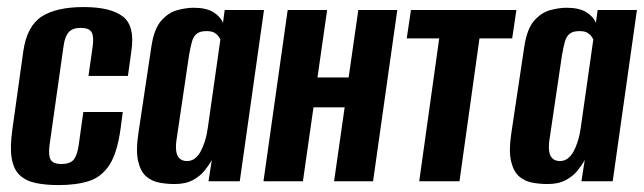

<svg xmlns="http://www.w3.org/2000/svg" viewBox="-20 -524 1862 555"><path d="M149.7 11Q111.6 11 83.3 5Q55 -1 37.2 -17.5Q19.4 -34 13.8 -66.4Q8.3 -98.7 16 -151.7L47.5 -376.8Q58.2 -449.2 100.8 -476.4Q143.5 -503.6 221.7 -503.6Q299.6 -503.6 335 -476.4Q370.5 -449.2 359.8 -376.8L349.8 -304.5H235.8L247.9 -390.1Q251.8 -418.9 244.6 -431.1Q237.5 -443.4 213.2 -443.4Q190 -443.4 178.8 -431.1Q167.5 -418.9 163.6 -390.1L123.2 -104.7Q119.3 -74 126.8 -61.9Q134.3 -49.9 157.5 -49.9Q181.7 -49.9 192.5 -61.9Q203.2 -74 207.5 -104.7L220.9 -200.3H334.9L328.6 -152.4Q318.9 -81.6 296 -46.8Q273.2 -12 236.7 -0.5Q200.1 11 149.7 11Z M484.5 8Q463.2 8 441.4 4.1Q419.6 0.3 403.1 -13.6Q386.6 -27.5 379.5 -57.2Q372.3 -86.8 380 -138.7L417.5 -388.8Q425.1 -440.3 446 -464.1Q466.9 -487.9 492.6 -494.7Q518.3 -501.6 539.5 -501.6Q576.3 -501.6 596.9 -488.7Q617.5 -475.8 624.5 -457.7L629.5 -495H743.1L673.1 0H582.7L592.3 -61.6Q584.3 -46.8 571.3 -30.8Q558.4 -14.8 537.5 -3.4Q516.6 8 484.5 8ZM520 -58.4Q533.4 -58.4 543.1 -65.9Q552.8 -73.4 559.5 -85.4Q566.1 -97.5 570.6 -111Q575.2 -124.6 577.6 -136.5Q580 -148.5 581 -156.5L617.1 -410.4Q615.1 -413.3 611.5 -418.9Q608 -424.5 600 -429.3Q592.1 -434.1 576.6 -434.1Q558.5 -434.1 548.9 -426.6Q539.3 -419.1 535 -404Q530.8 -388.9 526.5 -364.7L489.9 -117.6Q487.6 -99.3 489.4 -87.5Q491.1 -75.6 495.9 -69.5Q500.7 -63.4 507.1 -60.9Q513.4 -58.4 520 -58.4Z M741.6 0 811.6 -495H925.6L897.7 -300H987.8L1015.7 -495H1128.4L1058.4 0H945.7L976.3 -213.8H886.2L855.6 0Z M1191.8 0 1249.6 -413H1155.7L1167.9 -495H1472.7L1460.5 -413H1366L1308.2 0Z M1562.5 8Q1541.2 8 1519.4 4.1Q1497.6 0.3 1481.1 -13.6Q1464.6 -27.5 1457.5 -57.2Q1450.3 -86.8 1458 -138.7L1495.5 -388.8Q1503.1 -440.3 1524 -464.1Q1544.9 -487.9 1570.6 -494.7Q1596.3 -501.6 1617.5 -501.6Q1654.3 -501.6 1674.9 -488.7Q1695.5 -475.8 1702.5 -457.7L1707.5 -495H1821.1L1751.1 0H1660.7L1670.3 -61.6Q1662.3 -46.8 1649.3 -30.8Q1636.4 -14.8 1615.5 -3.4Q1594.6 8 1562.5 8ZM1598 -58.4Q1611.4 -58.4 1621.1 -65.9Q1630.8 -73.4 1637.5 -85.4Q1644.1 -97.5 1648.6 -111Q1653.2 -124.6 1655.6 -136.5Q1658 -148.5 1659 -156.5L1695.1 -410.4Q1693.1 -413.3 1689.5 -418.9Q1686 -424.5 1678 -429.3Q1670.1 -434.1 1654.6 -434.1Q1636.5 -434.1 1626.9 -426.6Q1617.3 -419.1 1613 -404Q1608.8 -388.9 1604.5 -364.7L1567.9 -117.6Q1565.6 -99.3 1567.4 -87.5Q1569.1 -75.6 1573.9 -69.5Q1578.7 -63.4 1585.1 -60.9Q1591.4 -58.4 1598 -58.4Z"/></svg>

Font: Alumni Sans SC Thin
Style: Italic
Weight: 100
Italic angle: -8°
Designer: Robert E. Leuschke
Foundry: Robert E. Leuschke
Version: Version 1.016